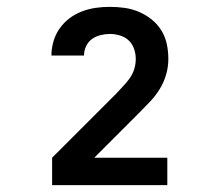

<svg xmlns="http://www.w3.org/2000/svg" viewBox="-20 -863 640 560"><path d="M132 -323V-403L319 -590Q329 -601 339.5 -612Q350 -623 358.5 -635Q367 -647 371.5 -661.5Q376 -676 376 -691Q376 -706 371 -720.5Q366 -735 355.5 -745Q345 -755 330 -759.5Q315 -764 300 -764Q287 -764 273 -760.5Q259 -757 248 -749Q237 -741 231 -728Q225 -715 225 -701Q225 -701 225 -701Q225 -701 225 -701H130Q130 -701 130 -701Q130 -701 130 -701Q130 -722 136 -742.5Q142 -763 154 -780Q166 -797 182.5 -809.5Q199 -822 218.5 -829.5Q238 -837 258.5 -840Q279 -843 300 -843Q322 -843 343.5 -840Q365 -837 385 -828.5Q405 -820 422 -806.5Q439 -793 450.5 -774.5Q462 -756 466.5 -734.5Q471 -713 471 -691Q471 -668 464.5 -645.5Q458 -623 446 -603.5Q434 -584 418.5 -567.5Q403 -551 386 -534L255 -403H468V-323Z"/></svg>

Font: Iosevka SS04 XBd Ex
Style: Regular
Weight: 800
Width: 7
Monospace: yes
Designer: Belleve Invis
Foundry: Belleve Invis
Version: Version 19.0.0; ttfautohint (v1.8.4)